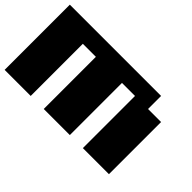

<svg xmlns="http://www.w3.org/2000/svg" viewBox="-78 -856 1157 1157"><g transform="rotate(45 500.0 -278.0)"><path d="M333.3 0V-444.4H222.2V0H0V-555.6H777.8V-444.4H888.9V0H666.7V-444.4H555.6V0Z"/></g></svg>

Font: Pixeloid Sans
Style: Bold
Weight: 700
Monospace: yes
Designer: GGBot
Version: 0.3